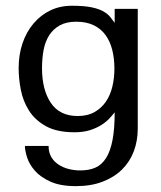

<svg xmlns="http://www.w3.org/2000/svg" viewBox="-20 -465 553 658"><path d="M452.1 -24.4Q452.1 17.6 438.5 53.7Q424.8 89.8 397.9 116.2Q371.1 142.6 331.5 157.7Q292 172.9 240.2 172.9Q186.5 172.9 152.3 157.2Q118.2 141.6 99.1 119.6Q80.1 97.7 72.8 74.2Q65.4 50.8 65.4 35.2H146.5Q146.5 57.6 155.8 73.2Q165 88.9 180.7 99.1Q196.3 109.4 215.8 114.3Q235.4 119.1 254.9 119.1Q285.2 119.1 307.1 109.4Q329.1 99.6 343.8 76.2Q358.4 52.7 365.7 14.6Q373 -23.4 373 -80.1Q366.2 -71.3 355.5 -59.6Q344.7 -47.9 328.1 -37.1Q311.5 -26.4 288.6 -19Q265.6 -11.7 235.4 -11.7Q174.8 -11.7 137.2 -32.7Q99.6 -53.7 79.1 -86.4Q58.6 -119.1 51.3 -157.7Q43.9 -196.3 43.9 -231.4Q43.9 -277.3 57.1 -316.4Q70.3 -355.5 94.7 -384.3Q119.1 -413.1 152.3 -429.2Q185.5 -445.3 226.6 -445.3Q268.6 -445.3 293.9 -439.9Q319.3 -434.6 334.5 -425.8Q349.6 -417 357.9 -406.7Q366.2 -396.5 373 -386.7V-434.6H452.1ZM372.1 -229.5Q372.1 -264.6 364.7 -293.9Q357.4 -323.2 341.8 -344.7Q326.2 -366.2 301.3 -378.4Q276.4 -390.6 241.2 -390.6Q207 -390.6 184.6 -377.9Q162.1 -365.2 148.4 -343.8Q134.8 -322.3 129.4 -293.5Q124 -264.6 124 -231.4Q124 -157.2 154.3 -112.3Q184.6 -67.4 246.1 -67.4Q280.3 -67.4 304.2 -81.1Q328.1 -94.7 343.3 -117.2Q358.4 -139.6 365.2 -168.9Q372.1 -198.2 372.1 -229.5Z"/></svg>

Font: Padauk GrcRegTest
Style: Regular
Weight: 500
Designer: Debbi Hosken
Foundry: SIL
Version: Version 2.0